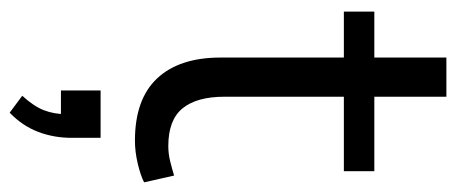

<svg xmlns="http://www.w3.org/2000/svg" viewBox="-293 -382 943 397"><g transform="rotate(90 178.5 -183.5)"><path d="M271 9Q185 9 142 -37Q99 -83 99 -168V-423H4V-486H99V-635H180V-486H334V-423H180V-176Q180 -119 204 -89.5Q228 -60 282 -60Q298 -60 314 -64Q330 -68 343 -72L357 -10Q344 -3 319 3Q294 9 271 9ZM213 268 178 242Q200 218 208 197Q216 176 216 152L236 162H167V80H265V140Q265 177 252.5 209.5Q240 242 213 268Z"/></g></svg>

Font: NunitoSans1
Style: Book
Weight: 400
Designer: Vernon Adams
Foundry: Vernon Adams
Version: Version 3.101;gftools[0.9.27]